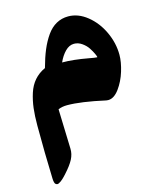

<svg xmlns="http://www.w3.org/2000/svg" viewBox="-123 -573 835 1013"><g transform="rotate(-15 294.5 -67.0)"><path d="M220.2 -36.1Q192.4 -36.1 171.4 -26.9L178.2 189.9Q179.2 219.2 164.8 247.1Q150.4 274.9 116.7 312Q110.8 318.4 106.7 322.8Q102.5 327.1 95.9 333.5Q89.4 339.8 84.2 343.3Q79.1 346.7 73.2 350.1Q67.4 353.5 63 352.8Q58.6 352.1 54.7 349.4Q50.8 346.7 48.6 338.9Q46.4 331.1 45.9 318.8Q41 176.3 41 27.3Q41 -26.4 45.9 -67.1Q50.8 -107.9 63 -146.2Q75.2 -184.6 98.9 -211.9Q122.6 -239.3 158.2 -255.4Q172.9 -309.6 189.9 -350.1Q207 -390.6 229.5 -422.6Q252 -454.6 281.5 -470.9Q311 -487.3 346.7 -487.3Q400.9 -487.3 450 -448Q499 -408.7 527.6 -347.2Q556.2 -285.6 556.2 -221.7Q556.2 -182.1 541 -132.6Q525.9 -83 497.6 -44.4Q469.2 -5.9 437.5 -5.9Q434.1 -5.9 427.2 -6.8Q295.4 -36.1 220.2 -36.1ZM253.4 -260.7Q314 -260.7 395.5 -245.6Q428.7 -239.3 437.5 -239.3Q440.4 -239.3 440.4 -240.2Q440.4 -244.1 433.6 -259Q426.8 -273.9 414.8 -292.5Q402.8 -311 382.3 -325.4Q361.8 -339.8 338.9 -339.8Q313 -339.8 290.8 -317.4Q268.6 -294.9 253.4 -260.7Z"/></g></svg>

Font: Sahel Black FD
Style: Black-FD
Weight: 900
Foundry: Saber Rastikerdar (saber.rastikerdar@gmail.com)
Version: Version 3.3.1